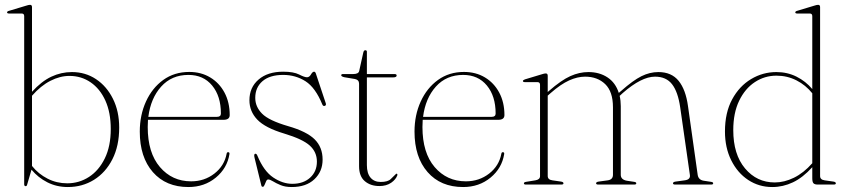

<svg xmlns="http://www.w3.org/2000/svg" viewBox="-20 -744 3415 774"><path d="M109 -715.5V-374Q147 -416 186.8 -434.8Q226.5 -453.5 270 -453.5Q324 -453.5 367 -425Q410 -396.5 435.2 -346Q460.5 -295.5 460.5 -229.5Q460.5 -156 433.2 -102.2Q406 -48.5 359 -19.2Q312 10 253.5 10Q208.5 10 171 -9Q133.5 -28 107 -60L89.5 0Q88 6.5 83.5 6.5Q77.5 6.5 77.5 -1.5V-679Q77.5 -689.5 67.5 -689.5H17Q8.5 -689.5 8.5 -694Q8.5 -698.5 17 -700.5L85 -721Q95.5 -724.5 101 -724.5Q109 -724.5 109 -715.5ZM260 -438Q222 -438 183.2 -418.2Q144.5 -398.5 109 -358V-75Q135 -42.5 171.8 -23.8Q208.5 -5 251 -5Q299 -5 338.8 -30.8Q378.5 -56.5 402.5 -105.5Q426.5 -154.5 426.5 -224Q426.5 -290.5 404.8 -338.5Q383 -386.5 345.2 -412.2Q307.5 -438 260 -438Z M906 -280Q906 -261 881 -261H576.5Q575.5 -247 575.5 -232Q575.5 -128 624.8 -70.5Q674 -13 750.5 -13Q804 -13 844.2 -44.2Q884.5 -75.5 893.5 -124Q894.5 -130.5 899.5 -130.5Q906 -130.5 905 -123Q896 -66 850 -28Q804 10 739.5 10Q649 10 596.2 -50.2Q543.5 -110.5 543.5 -213.5Q543.5 -280 568.5 -334.8Q593.5 -389.5 638.2 -421.8Q683 -454 743 -454Q790.5 -454 827.2 -432Q864 -410 885 -370.8Q906 -331.5 906 -280ZM739.5 -442Q672 -442 629.8 -395Q587.5 -348 578 -273H855Q870.5 -273 870.5 -286.5Q870.5 -356.5 835.2 -399.2Q800 -442 739.5 -442Z M1158.5 -3Q1203 -3 1230.2 -27.8Q1257.5 -52.5 1257.5 -92.5Q1257.5 -131 1229 -157Q1200.5 -183 1126 -205.5Q1049 -228.5 1017.2 -261.8Q985.5 -295 985.5 -340Q985.5 -391.5 1022.2 -423.2Q1059 -455 1121.5 -455Q1163.5 -455 1185.5 -443.8Q1207.5 -432.5 1217.5 -432.5Q1227 -432.5 1233.5 -443.8Q1240 -455 1246 -455Q1250.5 -455 1253 -448.5L1292.5 -330Q1296.5 -320 1290 -317.5Q1283 -314.5 1279.5 -322.5Q1251.5 -391 1211.5 -416.5Q1171.5 -442 1121.5 -442Q1067.5 -442 1038.2 -416.8Q1009 -391.5 1009 -349.5Q1009 -313.5 1036.5 -285.8Q1064 -258 1141.5 -235.5Q1216.5 -214 1248.5 -182.2Q1280.5 -150.5 1280.5 -100.5Q1280.5 -52.5 1247.2 -21.2Q1214 10 1156 10Q1129.5 10 1111 2.2Q1092.5 -5.5 1080.5 -13Q1068.5 -20.5 1061 -20.5Q1056 -20.5 1052.8 -13.2Q1049.5 -6 1046.5 1.5Q1043.5 9 1039.5 9Q1034.5 9 1033.5 3.5L1006.5 -106.5Q1002.5 -122 1008 -124Q1014 -126 1018 -115.5Q1043.5 -54 1081.5 -28.5Q1119.5 -3 1158.5 -3Z M1411 -425.5 1369 -432.5Q1355.5 -435.5 1355.5 -440.5Q1355.5 -445.5 1362.5 -445.5H1404Q1425.5 -445.5 1428 -458L1444.5 -532Q1446.5 -541.5 1452.5 -541.5Q1459 -541.5 1459 -535.5V-445.5H1570.5Q1579 -445.5 1579 -439.5Q1579 -432 1564.5 -432H1459V-78.5Q1459 -45 1473.8 -27.8Q1488.5 -10.5 1514.5 -10.5Q1544 -10.5 1555.5 -22.5Q1567 -34.5 1577 -43.5Q1582.5 -45 1582 -38Q1576 -20.5 1556.8 -7.2Q1537.5 6 1509.5 6Q1473.5 6 1450.5 -13.8Q1427.5 -33.5 1427.5 -74V-406.5Q1427.5 -422 1411 -425.5Z M2013.5 -280Q2013.5 -261 1988.5 -261H1684Q1683 -247 1683 -232Q1683 -128 1732.2 -70.5Q1781.5 -13 1858 -13Q1911.5 -13 1951.8 -44.2Q1992 -75.5 2001 -124Q2002 -130.5 2007 -130.5Q2013.5 -130.5 2012.5 -123Q2003.5 -66 1957.5 -28Q1911.5 10 1847 10Q1756.5 10 1703.8 -50.2Q1651 -110.5 1651 -213.5Q1651 -280 1676 -334.8Q1701 -389.5 1745.8 -421.8Q1790.5 -454 1850.5 -454Q1898 -454 1934.8 -432Q1971.5 -410 1992.5 -370.8Q2013.5 -331.5 2013.5 -280ZM1847 -442Q1779.5 -442 1737.2 -395Q1695 -348 1685.5 -273H1962.5Q1978 -273 1978 -286.5Q1978 -356.5 1942.8 -399.2Q1907.5 -442 1847 -442Z M2188 -438.5V-373L2193 -377.5Q2243 -421 2279.2 -437.2Q2315.5 -453.5 2352 -453.5Q2396.5 -453.5 2429 -432Q2461.5 -410.5 2474.5 -369.5L2484 -377.5Q2532 -420 2565.8 -436.8Q2599.5 -453.5 2634 -453.5Q2687 -453.5 2715.8 -418Q2744.5 -382.5 2753.5 -316L2792.5 -39.5Q2795.5 -19 2816.5 -15.5L2846 -11Q2855 -10 2855 -5Q2855 0 2847 0H2702Q2693 0 2693 -5Q2693 -10.5 2703.5 -12L2740 -17Q2764.5 -20 2761 -39.5L2722 -311.5Q2713 -374 2689.2 -404.5Q2665.5 -435 2620.5 -435Q2566 -435 2490.5 -369L2478 -357.5Q2482.5 -338.5 2482.5 -316V-39.5Q2482.5 -20 2506.5 -15.5L2536 -11Q2545 -10 2545 -5Q2545 0 2537 0H2392Q2383 0 2383 -5Q2383 -10.5 2393.5 -12L2430 -17Q2451 -20 2451 -39.5V-311.5Q2451 -374.5 2419.8 -404.8Q2388.5 -435 2338.5 -435Q2308 -435 2274.2 -419.8Q2240.5 -404.5 2200 -369L2188 -358.5V-34.5Q2188 -19.5 2207 -17L2241.5 -12Q2251.5 -10.5 2251.5 -5Q2251.5 0 2243 0H2099.5Q2092 0 2092 -5Q2092 -9.5 2101 -11L2138 -17Q2157 -20 2157 -34V-402Q2157 -413 2146.5 -413H2096Q2088 -413 2088 -417.5Q2088 -421 2096 -424L2164 -444.5Q2174.5 -448 2180 -448Q2188 -448 2188 -438.5Z M2902.5 -214Q2902.5 -290 2931.5 -343.5Q2960.5 -397 3007.8 -425.2Q3055 -453.5 3110 -453.5Q3154 -453.5 3191 -435Q3228 -416.5 3254.5 -385V-679Q3254.5 -689.5 3244.5 -689.5H3194Q3186 -689.5 3186 -694Q3186 -698.5 3194 -700.5L3262 -721Q3272.5 -724.5 3278 -724.5Q3286 -724.5 3286 -715.5V-34.5Q3286 -19.5 3304.5 -17L3339.5 -12Q3349.5 -10.5 3349.5 -5Q3349.5 0 3341 0H3276.5Q3264.5 0 3259.5 -5Q3254.5 -10 3254.5 -25.5V-70Q3216.5 -28 3176.5 -9Q3136.5 10 3093 10Q3039.5 10 2996.2 -18.5Q2953 -47 2927.8 -97.8Q2902.5 -148.5 2902.5 -214ZM2936 -219.5Q2936 -121.5 2983.5 -65Q3031 -8.5 3103.5 -8.5Q3141.5 -8.5 3180.5 -27.5Q3219.5 -46.5 3254.5 -86V-368Q3228 -401 3190.8 -420Q3153.5 -439 3110 -439Q3062.5 -439 3023 -413Q2983.5 -387 2959.8 -338Q2936 -289 2936 -219.5Z"/></svg>

Font: Fraunces 72pt Thin
Style: Regular
Weight: 100
Version: Version 1.000;[b76b70a41]